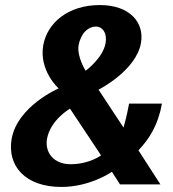

<svg xmlns="http://www.w3.org/2000/svg" viewBox="-20 -730 685 760"><path d="M615 0 528 -135C571 -180 606 -235 621 -320H491C482 -270 469 -225 469 -225L370 -375C370 -375 519 -450 538 -560C552 -640 495 -710 375 -710C250 -710 167 -640 151 -550C134 -450 212 -380 212 -380C212 -380 49 -310 26 -180C8 -75 78 10 223 10C338 10 423 -50 423 -50L455 0ZM259 -80C194 -80 157 -125 166 -180C179 -255 257 -300 257 -300L380 -115C380 -115 334 -80 259 -80ZM291 -550C300 -600 330 -625 360 -625C385 -625 405 -600 398 -560C388 -500 319 -450 319 -450C319 -450 284 -505 291 -550Z"/></svg>

Font: Scada
Style: Bold Italic
Weight: 700
Designer: Jovanny Lemonad
Foundry: Jovanny Lemonad
Version: Version 3.005